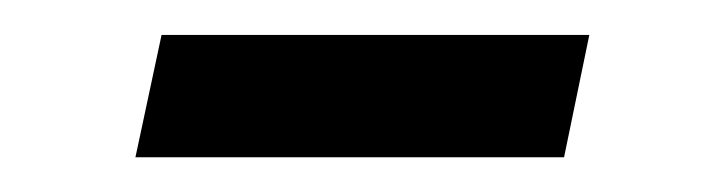

<svg xmlns="http://www.w3.org/2000/svg" viewBox="-20 -341 407 111"><path d="M58.3 -250.1 73.4 -320.8H320.7L306.1 -250.1Z"/></svg>

Font: Saira Thin
Style: Italic
Weight: 100
Italic angle: -12°
Designer: Hector Gatti with collaboration of the Omnibus-Type team
Foundry: Omnibus-Type
Version: Version 1.101